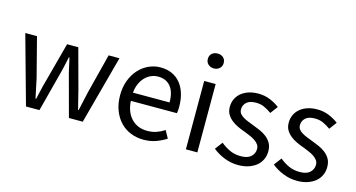

<svg xmlns="http://www.w3.org/2000/svg" viewBox="-82 -1116 2732 1473"><g transform="rotate(15 1283.5 -380.0)"><path d="M27 -543H120L201 -229Q209 -190 217 -152.5Q225 -115 233 -77H238Q247 -115 255.5 -153Q264 -191 275 -229L359 -543H448L533 -229Q543 -190 552 -152.5Q561 -115 571 -77H575Q584 -115 592 -152.5Q600 -190 609 -229L689 -543H775L629 0H519L440 -293Q429 -331 421 -369Q413 -407 403 -449H398Q389 -407 380.5 -368.5Q372 -330 361 -291L285 0H178Z M1113 13Q1059 13 1011.5 -6Q964 -25 929 -61.5Q894 -98 873.5 -151Q853 -204 853 -271Q853 -337 873.5 -390Q894 -443 928 -480Q962 -517 1006.5 -537Q1051 -557 1098 -557Q1150 -557 1190 -539Q1230 -521 1257.5 -487.5Q1285 -454 1299.5 -407Q1314 -360 1314 -302Q1314 -287 1313 -273.5Q1312 -260 1310 -250H944Q949 -162 997.5 -111Q1046 -60 1124 -60Q1164 -60 1197 -71.5Q1230 -83 1260 -103L1293 -43Q1257 -20 1213 -3.5Q1169 13 1113 13ZM1234 -315Q1234 -398 1198.5 -441Q1163 -484 1099 -484Q1070 -484 1043.5 -472.5Q1017 -461 996 -439.5Q975 -418 961 -386.5Q947 -355 943 -315Z M1448 -543H1539V0H1448ZM1494 -655Q1467 -655 1449 -671.5Q1431 -688 1431 -714Q1431 -742 1449 -757.5Q1467 -773 1494 -773Q1521 -773 1539 -757.5Q1557 -742 1557 -714Q1557 -688 1539 -671.5Q1521 -655 1494 -655Z M1865 13Q1807 13 1754 -8.5Q1701 -30 1662 -62L1707 -122Q1742 -93 1780.5 -75.5Q1819 -58 1868 -58Q1922 -58 1948.5 -83Q1975 -108 1975 -143Q1975 -164 1964 -179Q1953 -194 1935.5 -206Q1918 -218 1895.5 -227.5Q1873 -237 1851 -246Q1822 -256 1793.5 -269Q1765 -282 1741.5 -300.5Q1718 -319 1703.5 -343.5Q1689 -368 1689 -403Q1689 -435 1701.5 -463Q1714 -491 1738 -512Q1762 -533 1797 -545Q1832 -557 1876 -557Q1927 -557 1970 -539Q2013 -521 2045 -496L2001 -437Q1972 -458 1942.5 -471.5Q1913 -485 1876 -485Q1825 -485 1801 -462Q1777 -439 1777 -407Q1777 -387 1787 -373.5Q1797 -360 1814 -349.5Q1831 -339 1852.5 -330.5Q1874 -322 1897 -313Q1927 -302 1956.5 -289Q1986 -276 2009.5 -257.5Q2033 -239 2048 -213Q2063 -187 2063 -148Q2063 -115 2050 -85.5Q2037 -56 2012 -34.5Q1987 -13 1950 0Q1913 13 1865 13Z M2333 13Q2275 13 2222 -8.5Q2169 -30 2130 -62L2175 -122Q2210 -93 2248.5 -75.5Q2287 -58 2336 -58Q2390 -58 2416.5 -83Q2443 -108 2443 -143Q2443 -164 2432 -179Q2421 -194 2403.5 -206Q2386 -218 2363.5 -227.5Q2341 -237 2319 -246Q2290 -256 2261.5 -269Q2233 -282 2209.5 -300.5Q2186 -319 2171.5 -343.5Q2157 -368 2157 -403Q2157 -435 2169.5 -463Q2182 -491 2206 -512Q2230 -533 2265 -545Q2300 -557 2344 -557Q2395 -557 2438 -539Q2481 -521 2513 -496L2469 -437Q2440 -458 2410.5 -471.5Q2381 -485 2344 -485Q2293 -485 2269 -462Q2245 -439 2245 -407Q2245 -387 2255 -373.5Q2265 -360 2282 -349.5Q2299 -339 2320.5 -330.5Q2342 -322 2365 -313Q2395 -302 2424.5 -289Q2454 -276 2477.5 -257.5Q2501 -239 2516 -213Q2531 -187 2531 -148Q2531 -115 2518 -85.5Q2505 -56 2480 -34.5Q2455 -13 2418 0Q2381 13 2333 13Z"/></g></svg>

Font: SpoqaHanSansJP-Regular
Style: Regular
Weight: 400
Designer: [Source Han Sans]
Ryoko NISHIZUKA  (kana & ideographs); Paul D. Hunt (Latin, Greek & Cyrillic); Wenlong ZHANG  (bopomofo
Foundry: Spoqa (http://bi.spoqa.com)
Version: Version 1.002.20150607